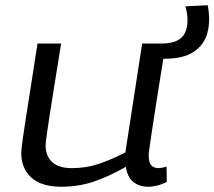

<svg xmlns="http://www.w3.org/2000/svg" viewBox="-20 -702 817 732"><path d="M214 10Q138 10 99.5 -25Q61 -60 61 -119Q61 -126 62.5 -139Q64 -152 67.5 -177.5Q71 -203 78 -247.5Q85 -292 96 -362.5Q107 -433 123 -536H213Q197 -437 186.5 -371Q176 -305 169.5 -264Q163 -223 160 -200.5Q157 -178 155.5 -166.5Q154 -155 154 -147Q154 -107 179 -84Q204 -61 254 -61Q308 -61 356 -77Q404 -93 458 -121L522 -536H612Q593 -417 580.5 -340Q568 -263 561.5 -217.5Q555 -172 551.5 -150Q548 -128 547.5 -120Q547 -112 547 -109Q547 -83 556.5 -72Q566 -61 585 -61Q589 -61 597.5 -62.5Q606 -64 615 -67L616 -9Q601 0 581 5Q561 10 546 10Q510 10 487.5 -9Q465 -28 460 -66Q395 -29 337 -9.5Q279 10 214 10ZM573 -478 565 -536H595Q665 -536 684.5 -575.5Q704 -615 687 -678L772 -682Q783 -624 771 -578Q759 -532 719.5 -505Q680 -478 606 -478Z"/></svg>

Font: Georama Extended
Style: Italic
Weight: 400
Width: 7
Italic angle: -9°
Designer: Jean-Baptiste Levee
Foundry: Production Type
Version: Version 1.000